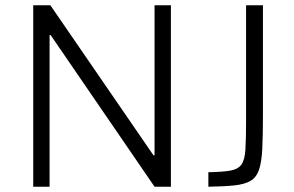

<svg xmlns="http://www.w3.org/2000/svg" viewBox="-20 -708 1116 728"><path d="M106 0V-688H171L562 -119H566V-688H628V0H566L172 -575H168V0ZM770 0V-55Q824 -56 853 -61Q882 -66 895 -83.5Q908 -101 910.5 -140.5Q913 -180 913 -250V-688H977V-273Q977 -195 974.5 -144Q972 -93 962 -64Q952 -35 929.5 -22Q907 -9 868.5 -5Q830 -1 770 0Z"/></svg>

Font: Saira Thin Light
Style: Regular
Weight: 300
Version: Version 1.101